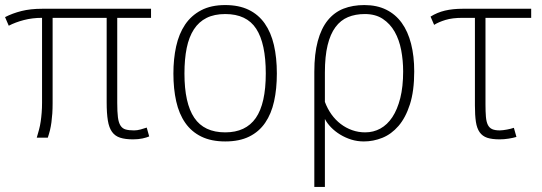

<svg xmlns="http://www.w3.org/2000/svg" viewBox="-25 -547 2154 763"><path d="M567.9 -4.9Q558.1 -0.5 541.3 3.2Q524.4 6.8 503.9 6.8Q472.7 6.8 452.4 0.2Q432.1 -6.3 420.2 -22.9Q408.2 -39.6 403.6 -68.1Q398.9 -96.7 398.9 -140.1V-476.1H184.1V-137.2Q184.1 -115.2 182.9 -96.4Q181.6 -77.6 179.4 -61Q177.2 -44.4 173.6 -29.5Q169.9 -14.6 165 0H121.1Q126 -16.1 130.1 -31.7Q134.3 -47.4 136.7 -64.2Q139.2 -81.1 140.6 -99.4Q142.1 -117.7 142.1 -139.2V-476.1Q103.5 -476.1 69.8 -467.3Q36.1 -458.5 9.8 -444.8L-4.9 -479Q24.4 -494.1 60.3 -503.2Q96.2 -512.2 143.1 -512.2H575.2V-476.1H440.9V-138.2Q440.9 -102.5 443.6 -81.1Q446.3 -59.6 453.9 -47.9Q461.4 -36.1 474.4 -32.5Q487.3 -28.8 507.8 -28.8Q520 -28.8 533.7 -32.5Q547.4 -36.1 558.1 -40Z M1075.2 -254.9Q1075.2 -193.8 1064.2 -144.3Q1053.2 -94.7 1028.8 -59.1Q1004.4 -23.4 965.3 -4.2Q926.3 15.1 870.1 15.1Q814.5 15.1 775.1 -4.2Q735.8 -23.4 711.2 -58.8Q686.5 -94.2 675.3 -144Q664.1 -193.8 664.1 -254.9Q664.1 -313 675 -362.8Q686 -412.6 710.4 -449Q734.9 -485.4 774.2 -506.1Q813.5 -526.9 870.1 -526.9Q924.3 -526.9 963.1 -508.1Q1002 -489.3 1026.9 -453.9Q1051.8 -418.5 1063.5 -368.2Q1075.2 -317.9 1075.2 -254.9ZM1031.2 -254.9Q1031.2 -374 993.2 -432.6Q955.1 -491.2 870.1 -491.2Q826.7 -491.2 795.9 -475.8Q765.1 -460.4 745.6 -430.4Q726.1 -400.4 717 -356.4Q708 -312.5 708 -254.9Q708 -136.7 747.1 -78.9Q786.1 -21 870.1 -21Q951.7 -21 991.5 -78.1Q1031.2 -135.3 1031.2 -254.9Z M1224.1 195.8V-261.2Q1224.1 -333 1237.8 -383.5Q1251.5 -434.1 1277.3 -466.1Q1303.2 -498 1339.8 -512.5Q1376.5 -526.9 1422.9 -526.9Q1472.7 -526.9 1509.8 -508.5Q1546.9 -490.2 1571.5 -456.1Q1596.2 -421.9 1608.6 -373Q1621.1 -324.2 1621.1 -263.2Q1621.1 -185.5 1604 -132.3Q1586.9 -79.1 1558.6 -46.4Q1530.3 -13.7 1494.4 0.7Q1458.5 15.1 1420.9 15.1Q1394.5 15.1 1370.6 7.6Q1346.7 0 1326.4 -12.5Q1306.2 -24.9 1290.5 -41Q1274.9 -57.1 1266.1 -74.2V195.8ZM1266.1 -142.1Q1276.4 -114.7 1292.2 -92.5Q1308.1 -70.3 1328.9 -54.4Q1349.6 -38.6 1374.3 -29.8Q1398.9 -21 1426.3 -21Q1459 -21 1486.6 -36.1Q1514.2 -51.3 1534.2 -81.5Q1554.2 -111.8 1565.7 -157.2Q1577.1 -202.6 1577.1 -263.2Q1577.1 -306.6 1569.3 -347.7Q1561.5 -388.7 1543.5 -420.7Q1525.4 -452.6 1496.3 -471.9Q1467.3 -491.2 1424.8 -491.2Q1387.2 -491.2 1357.9 -479Q1328.6 -466.8 1308.1 -439.2Q1287.6 -411.6 1276.9 -367.4Q1266.1 -323.2 1266.1 -258.8Z M2085.9 -476.1H1904.3V-132.8Q1904.3 -103 1906 -83Q1907.7 -63 1913.6 -51Q1919.4 -39.1 1930.7 -33.9Q1941.9 -28.8 1960.9 -28.8Q1966.8 -28.8 1974.6 -29.8Q1982.4 -30.8 1990 -32.2Q1997.6 -33.7 2004.6 -35.4Q2011.7 -37.1 2017.1 -39.1L2027.3 -2.9Q2021.5 -1 2013.4 0.7Q2005.4 2.4 1996.3 3.9Q1987.3 5.4 1978 6.1Q1968.8 6.8 1960.9 6.8Q1930.2 6.8 1911.1 0.5Q1892.1 -5.9 1881.1 -21.5Q1870.1 -37.1 1866.2 -63Q1862.3 -88.9 1862.3 -127.9V-476.1H1813Q1772.5 -476.1 1745.4 -467.8Q1718.3 -459.5 1700.2 -448.2L1686 -481Q1712.4 -497.6 1743.4 -504.9Q1774.4 -512.2 1814 -512.2H2085.9Z"/></svg>

Font: Clear Sans Thin
Style: Regular
Weight: 250
Foundry: Intel Corporation
Version: Version 1.00